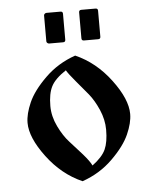

<svg xmlns="http://www.w3.org/2000/svg" viewBox="-52 -741 642 799"><g transform="rotate(-5 269.5 -341.5)"><path d="M317.4 -569.3H377C383.5 -569.3 386.7 -572.6 386.7 -579.1V-687.5C386.7 -694 383.5 -697.3 377 -697.3H317.4C310.9 -697.3 307.6 -694 307.6 -687.5V-579.1C307.6 -572.6 310.9 -569.3 317.4 -569.3ZM171.9 -569.3H230.5C237 -569.3 240.2 -572.6 240.2 -579.1V-687.5C240.2 -694 237 -697.3 230.5 -697.3H171.9C169.3 -697.3 166.8 -696.3 164.6 -694.3C162.3 -692.4 161.1 -690.1 161.1 -687.5V-579.1C161.1 -576.5 162.3 -574.2 164.6 -572.3C166.8 -570.3 169.3 -569.3 171.9 -569.3ZM307.6 -47.9C301.8 -60.2 289.9 -76.7 272 -97.2C254.1 -117.7 236.8 -136.9 220.2 -154.8C203.6 -172.7 188.5 -195.8 174.8 -224.1C161.1 -252.4 154.3 -280.9 154.3 -309.6C154.3 -344.1 159.5 -371.4 169.9 -391.6C180.3 -411.8 200.8 -432 231.4 -452.1C238 -441.1 250.3 -424.8 268.6 -403.3C286.8 -381.8 303.4 -362 318.4 -343.8C333.3 -325.5 346.8 -302.6 358.9 -274.9C370.9 -247.2 377 -219.4 377 -191.4C377 -156.9 372.4 -129.6 363.3 -109.4C354.2 -89.2 335.6 -68.7 307.6 -47.9ZM275.4 -509.8C226.6 -492.8 184.4 -467 148.9 -432.1C113.4 -397.3 88.7 -364.1 74.7 -332.5C60.7 -300.9 53.7 -272.8 53.7 -248C53.7 -207 74.1 -159.3 114.7 -105C155.4 -50.6 204.1 -11.1 260.7 13.7C309.6 -3.3 351.7 -29.1 387.2 -64C422.7 -98.8 447.4 -132 461.4 -163.6C475.4 -195.1 482.4 -223.3 482.4 -248C482.4 -289.1 462.1 -336.8 421.4 -391.1C380.7 -445.5 332 -485 275.4 -509.8Z"/></g></svg>

Font: TriodPostnaja
Style: Medium
Weight: 500
Version: 20110805; ttfautohint (v0.96) -l 8 -r 50 -G 200 -x 14 -w "G"